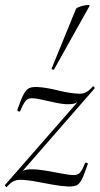

<svg xmlns="http://www.w3.org/2000/svg" viewBox="-26 -743 400 770"><path d="M1 7Q-1 8 -4 4Q-7 0 -6 -1L308 -360L302 -349Q289 -335 278.5 -330Q268 -325 247 -325Q226 -325 197.5 -331Q169 -337 143 -343Q117 -349 101 -349Q84 -349 75 -336.5Q66 -324 55 -298Q54 -294 48 -296.5Q42 -299 44 -304Q59 -347 69.5 -366Q80 -385 92 -390Q104 -395 125 -394Q160 -392 206 -380.5Q252 -369 291 -367Q307 -367 319 -373Q331 -379 346 -396Q349 -398 352 -394Q355 -390 353 -388L40 -29L46 -41Q59 -55 69.5 -59.5Q80 -64 101 -64Q126 -64 158.5 -58.5Q191 -53 221.5 -47Q252 -41 270 -41Q287 -41 296 -52Q305 -63 315 -89Q316 -91 321.5 -90Q327 -89 326 -85Q312 -43 302 -23.5Q292 -4 280.5 0.5Q269 5 249 5Q221 4 187.5 -2Q154 -8 120 -14.5Q86 -21 56 -22Q40 -22 28 -16Q16 -10 1 7ZM191 -465Q190 -462 184.5 -464Q179 -466 181 -468L279 -708Q281 -711 289.5 -714.5Q298 -718 309 -720.5Q320 -723 327.5 -723Q335 -723 333 -719Z"/></svg>

Font: Cormorant Garamond Light Light
Style: Italic
Weight: 300
Italic angle: -10°
Version: Version 4.001